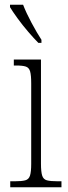

<svg xmlns="http://www.w3.org/2000/svg" viewBox="-20 -786 286 806"><path d="M23 0V-25H42Q71 -25 86 -29Q101 -33 106 -49Q111 -65 111 -98V-436Q111 -470 106.5 -486Q102 -502 88.5 -506.5Q75 -511 48 -511H38V-536H152V-99Q152 -65 157 -49Q162 -33 177 -29Q192 -25 222 -25H238V0ZM141 -606Q123 -624 98.5 -652.5Q74 -681 53 -710Q32 -739 22 -756V-766H77Q90 -732 112.5 -690Q135 -648 154 -619V-606Z"/></svg>

Font: Noto Serif Sinhala Condensed ExtraLight
Style: Regular
Weight: 200
Width: 3
Designer: Jelle Bosma - Monotype Design Team
Foundry: Monotype Imaging Inc.
Version: Version 2.007; ttfautohint (v1.8.4.7-5d5b)